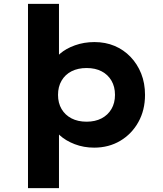

<svg xmlns="http://www.w3.org/2000/svg" viewBox="-20 -760 848 1000"><path d="M125.8 220V-740H287.2V-411.9L254 -420.9Q261 -452.8 292.2 -480Q323.4 -507.2 370.5 -524Q417.6 -540.9 472 -540.9Q529.3 -540.9 576.8 -520.9Q624.3 -500.9 659.9 -463.8Q695.4 -426.7 715.4 -376.7Q735.3 -326.6 735.3 -265.9Q735.3 -186.1 700.6 -124.1Q666 -62 606.2 -26.5Q546.3 9 470.4 9Q416 9 369 -9.1Q322 -27.1 290.8 -55.8Q259.5 -84.6 250.3 -117L287.2 -131V220ZM431.1 -126.2Q475.7 -126.2 508.8 -143.4Q541.9 -160.7 560.4 -192.1Q578.9 -223.5 578.9 -265.9Q578.9 -308.3 560.6 -339.7Q542.4 -371.2 509.5 -388.4Q476.7 -405.7 431.1 -405.7Q385.8 -405.7 352.5 -388.7Q319.2 -371.6 300.7 -339.9Q282.2 -308.3 282.2 -265.9Q282.2 -223.5 300.7 -192.1Q319.2 -160.7 352.5 -143.4Q385.8 -126.2 431.1 -126.2Z"/></svg>

Font: Lexend Exa
Style: Regular
Weight: 400
Designer: Bonnie Shaver-Troup, Thomas Jockin
Foundry: Lexend
Version: Version 1.007